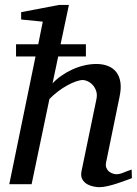

<svg xmlns="http://www.w3.org/2000/svg" viewBox="-20 -757 564 789"><path d="M522 -24.9Q515.6 -22.5 499.8 -16.6Q483.9 -10.7 464.4 -4.2Q444.8 2.4 424.3 7.3Q403.8 12.2 388.2 12.2Q378.9 12.2 364.7 9.5Q350.6 6.8 338.1 -0.2Q325.7 -7.3 318.4 -20Q311 -32.7 314.9 -53.2L376 -348.1Q380.4 -367.7 375.2 -382.8Q370.1 -397.9 360.8 -408Q351.6 -418 340.3 -423.1Q329.1 -428.2 320.8 -428.2Q309.1 -428.2 292.2 -422.4Q275.4 -416.5 256.6 -406.2Q237.8 -396 218.8 -381.6Q199.7 -367.2 183.1 -350.1L109.9 0H18.1L126 -524.9H45.9V-575.2H137.2L155.8 -668L66.9 -676.8V-707L223.1 -736.8H263.2L229 -575.2H333V-524.9H219.2L195.8 -414.1Q210.9 -430.7 231.7 -445.3Q252.4 -460 276.1 -470.9Q299.8 -481.9 325.4 -488Q351.1 -494.1 376 -494.1Q403.3 -494.1 424.3 -485.6Q445.3 -477.1 458.3 -460.2Q471.2 -443.4 474.9 -418Q478.5 -392.6 471.2 -358.9L416 -89.8Q413.1 -75.7 417.5 -66.2Q421.9 -56.6 429.4 -51Q437 -45.4 445.3 -43.2Q453.6 -41 458 -41Q471.7 -41 487.8 -47.9Q503.9 -54.7 521 -60.1Z"/></svg>

Font: Charis SIL
Style: Italic
Weight: 400
Italic angle: -11°
Foundry: SIL International
Version: Version 4.112